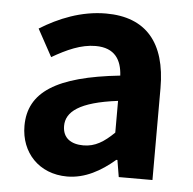

<svg xmlns="http://www.w3.org/2000/svg" viewBox="-46 -620 683 681"><g transform="rotate(5 295.5 -280.0)"><path d="M217 14C281 14 337 -18 386 -60H390L400 0H520V-327C520 -489 447 -574 305 -574C217 -574 137 -541 71 -500L124 -403C176 -433 226 -456 278 -456C347 -456 371 -414 374 -359C148 -335 51 -272 51 -152C51 -57 117 14 217 14ZM265 -101C222 -101 191 -120 191 -164C191 -214 237 -252 374 -269V-156C338 -121 307 -101 265 -101Z"/></g></svg>

Font: DAIFUKU Sans JP
Style: Bold
Weight: 700
Designer: Original font ‘Source Han Sans JP’ : Ryoko NISHIZUKA  (kana, bopomofo & ideographs); Paul D. Hunt (Latin, Greek & Cyrill
Foundry: Daifuku
Version: Version 1.001